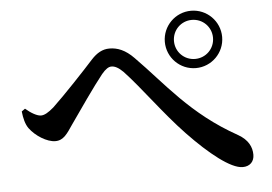

<svg xmlns="http://www.w3.org/2000/svg" viewBox="-48 -762 1096 774"><g transform="rotate(-5 500.0 -375.0)"><path d="M635 -582C635 -518 687 -466 751 -466C815 -466 867 -518 867 -582C867 -646 815 -698 751 -698C687 -698 635 -646 635 -582ZM672 -582C672 -626 707 -661 751 -661C795 -661 830 -626 830 -582C830 -538 795 -503 751 -503C707 -503 672 -538 672 -582ZM36 -353C39 -325 45 -301 57 -284C81 -251 127 -222 161 -222C194 -222 210 -248 233 -282C267 -331 338 -433 372 -475C388 -494 400 -502 412 -502C425 -502 440 -495 459 -476C525 -406 602 -297 687 -208C772 -119 856 -52 904 -52C934 -52 951 -71 951 -98C951 -129 937 -159 897 -182C710 -286 620 -415 508 -528C474 -563 442 -575 410 -575C382 -575 359 -562 336 -537C302 -499 212 -403 164 -358C142 -339 126 -330 112 -330C97 -330 73 -343 50 -363Z"/></g></svg>

Font: Noto Serif CJK SC SemiBold
Style: Regular
Weight: 600
Designer: Ryoko NISHIZUKA 西塚涼子 (kana & ideographs); Frank Grießhammer (Latin, Greek & Cyrillic); Wenlong ZHANG 张文龙 (bopomofo); San
Foundry: Adobe
Version: Version 2.001;hotconv 1.1.0;makeotfexe 2.6.0